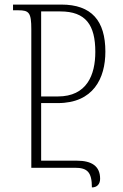

<svg xmlns="http://www.w3.org/2000/svg" viewBox="-20 -734 538 840"><path d="M382 86C405 86 418 71 418 48C418 -8 380 -31 317 -31H160V-283H233C388 -283 441 -391 441 -508C441 -643 381 -714 248 -714H37V-689H60C107 -689 117 -679 117 -606V0H308C362 0 382 19 382 86ZM160 -312V-684H244C355 -684 397 -625 397 -507C397 -406 360 -312 233 -312Z"/></svg>

Font: Noto Serif Georgian Condensed ExtraLight
Style: Regular
Weight: 200
Width: 3
Designer: Monotype Design Team, Akaki Razmadze
Foundry: Google LLC
Version: Version 2.003